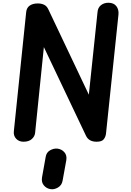

<svg xmlns="http://www.w3.org/2000/svg" viewBox="-20 -1029 950 1394"><path d="M150.5 0Q117.5 0 97.2 -21.8Q77 -43.5 80.5 -75.5L170 -940.5Q173 -972.5 195.5 -988.2Q218 -1004 254.5 -1004Q281 -1004 300.8 -994.2Q320.5 -984.5 331.5 -960L625 -341.5L688 -940.5Q690.5 -973.5 712.8 -991.2Q735 -1009 767 -1009Q806 -1009 825 -984Q844 -959 840 -922L750 -62.5Q748 -38 734.2 -19Q720.5 0 681.5 0Q625 0 604.5 -43L298.5 -687L235 -65Q232.5 -39 211 -19.5Q189.5 0 150.5 0ZM346 344Q317.5 339.5 298.5 317Q279.5 294.5 285 259.5L311.5 111Q316.5 78 342.8 62.8Q369 47.5 396.5 50Q427 53.5 447 75.8Q467 98 461.5 133.5L434.5 282.5Q429 316 400.8 332.5Q372.5 349 346 344Z"/></svg>

Font: Edu SA Hand
Style: Bold
Weight: 700
Designer: Tina and Corey Anderson, Eben Sorkin, Mirko Velimirovic
Foundry: Google for Education
Version: Version 2.000